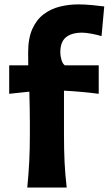

<svg xmlns="http://www.w3.org/2000/svg" viewBox="-20 -846 490 866"><path d="M103 0Q108.9 -59.6 111.8 -115.2Q114.7 -170.9 114.7 -239.7V-294.4Q114.7 -325.2 114 -359.6Q113.3 -394 112.3 -432.6L21.5 -422.9V-551.3H107.4Q107.4 -566.4 107.2 -580.6Q106.9 -594.7 106.9 -608.4Q106.9 -672.9 125.7 -715.1Q144.5 -757.3 177 -781.7Q209.5 -806.2 250 -816.2Q290.5 -826.2 333.5 -826.2Q362.8 -826.2 397.7 -822.8Q432.6 -819.3 450.2 -816.9L438 -683.1Q419.4 -689 393.1 -693.8Q366.7 -698.7 351.1 -698.7Q303.2 -698.7 277.6 -678Q252 -657.2 252 -609.4Q252 -593.8 257.3 -575.9Q262.7 -558.1 272.5 -551.3H425.3V-422.9Q384.8 -428.2 345.9 -431.6Q307.1 -435.1 268.6 -437V-239.7Q268.6 -170.9 271.2 -115.2Q273.9 -59.6 280.8 0Z"/></svg>

Font: Pinar-DS3-FD Bold
Style: Regular
Weight: 700
Designer: Amin Abedi
Version: Version 3.000